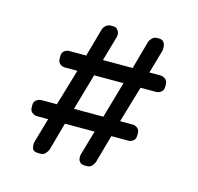

<svg xmlns="http://www.w3.org/2000/svg" viewBox="-73 -510 604 587"><g transform="rotate(15 229.0 -217.0)"><path d="M346 -274 312 -159H352Q360 -159 367 -153.5Q374 -148 374 -138V-130Q374 -119 367 -113.5Q360 -108 352 -108H298L273 -19Q271 -14 265.5 -7Q260 0 249 0H243Q234 0 229 -4Q224 -8 222.5 -13.5Q221 -19 221.5 -24.5Q222 -30 223 -32L245 -108H151L126 -18Q124 -14 118.5 -7Q113 0 103 0H95Q79 0 76 -11Q73 -22 76 -32L98 -108H63Q55 -108 47.5 -113.5Q40 -119 40 -130V-138Q40 -148 47.5 -153.5Q55 -159 63 -159H112L146 -274H106Q98 -274 91 -279.5Q84 -285 84 -296V-304Q84 -315 91 -320.5Q98 -326 106 -326H160L185 -415Q187 -422 193.5 -428Q200 -434 210 -434H215Q224 -434 228.5 -430Q233 -426 235 -420.5Q237 -415 236.5 -410Q236 -405 235 -403L213 -326H307L332 -416Q334 -421 340 -427.5Q346 -434 356 -434H361Q370 -434 374.5 -430Q379 -426 380.5 -420.5Q382 -415 382 -410Q382 -405 382 -403L360 -326H395Q403 -326 410.5 -320.5Q418 -315 418 -304V-296Q418 -285 410.5 -279.5Q403 -274 395 -274ZM199 -274 166 -159H259L292 -274Z"/></g></svg>

Font: Chathura
Style: ExtraBold
Weight: 800
Designer: Appaji Ambarisha Darbha
Foundry: Aditya Fonts
Version: Version 1.001 2016